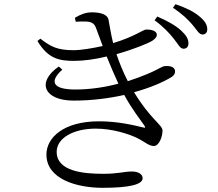

<svg xmlns="http://www.w3.org/2000/svg" viewBox="-20 -846 1040 918"><path d="M810 -662C831 -636 841 -613 857 -613C872 -613 881 -622 881 -639C881 -659 871 -677 846 -700C821 -723 783 -745 732 -767L719 -749C762 -718 790 -687 810 -662ZM899 -729C921 -704 931 -681 948 -681C962 -681 971 -690 971 -706C971 -727 960 -746 933 -768C909 -789 871 -808 819 -826L807 -809C853 -778 877 -754 899 -729ZM663 -237C616 -248 544 -266 453 -266C284 -266 202 -188 202 -107C202 10 346 52 471 52C600 52 662 36 662 6C662 -13 641 -26 611 -26C572 -26 548 -15 473 -15C378 -15 251 -27 251 -120C251 -186 331 -231 438 -231C520 -231 599 -204 636 -186C676 -166 691 -148 716 -148C740 -148 757 -191 757 -222C757 -249 699 -276 621 -405C697 -426 757 -452 794 -474C813 -484 817 -495 817 -505C817 -525 795 -532 770 -530C754 -530 743 -516 679 -490C653 -479 623 -468 591 -458C567 -505 550 -548 537 -587C618 -610 687 -638 708 -651C723 -661 730 -670 730 -680C729 -699 703 -705 680 -705C664 -705 625 -671 521 -640C511 -679 505 -719 499 -751C494 -779 456 -787 420 -787C390 -787 367 -778 338 -761L342 -742C359 -743 376 -744 393 -743C424 -741 433 -730 441 -707L471 -626C421 -615 367 -606 331 -606C252 -606 222 -624 173 -661L159 -650C211 -563 266 -555 335 -555C383 -555 438 -563 490 -576C509 -529 528 -485 546 -446C483 -429 411 -418 340 -418C229 -418 216 -458 278 -513L261 -528C152 -452 192 -365 332 -365C420 -365 502 -376 574 -392C612 -322 653 -271 670 -246C676 -236 676 -233 663 -237Z"/></svg>

Font: Harano Aji Mincho KR
Style: Regular
Weight: 400
Foundry: Masamichi Hosoda
Version: HaranoAjiMinchoKR-Regular version 20230610;ttx 4.39.4